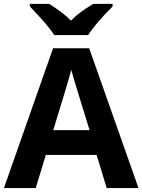

<svg xmlns="http://www.w3.org/2000/svg" viewBox="-20 -964 730 984"><path d="M439 -296.9Q351.1 -580.1 345.2 -606Q329.1 -543.5 252.9 -296.9ZM526.9 0 475.1 -169.9H214.8L163.1 0H0L252 -716.8H437L689.9 0ZM132.8 -944.3H231.9Q303.7 -898.9 343.8 -858.4Q384.8 -900.9 458 -944.3H557.1V-931.2Q467.8 -841.8 432.1 -784.2H257.8Q227.5 -833 132.8 -931.2Z"/></svg>

Font: NotoSans-Bold
Style: Bold
Weight: 700
Designer: Monotype Design team
Foundry: Monotype Imaging Inc.
Version: Version 1.04